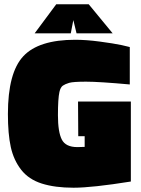

<svg xmlns="http://www.w3.org/2000/svg" viewBox="-20 -869 659 898"><path d="M592 -394V-20Q411 9 324 9Q237 9 175.5 -10.5Q114 -30 79 -75Q44 -120 30.5 -181Q17 -242 17 -336Q17 -529 89 -606Q161 -683 332 -683Q383 -683 447 -674.5Q511 -666 549 -658L587 -649V-474Q443 -487 382.5 -487Q322 -487 303.5 -481.5Q285 -476 274 -468.5Q263 -461 258 -439Q251 -408 251 -330Q251 -252 269 -216.5Q287 -181 342 -181L376 -182V-232H346L345 -394ZM142 -713 243 -849H395L507 -713H338L323 -775L311 -713Z"/></svg>

Font: Titillium Web Black
Style: Regular
Weight: 900
Version: Version 1.002;PS 35.000;hotconv 1.0.70;makeotf.lib2.5.55311